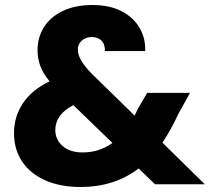

<svg xmlns="http://www.w3.org/2000/svg" viewBox="-20 -736 838 767"><path d="M599 0 534 -63Q437 11 302 11Q221 11 161 -15.5Q101 -42 68.5 -90.5Q36 -139 36 -204Q36 -270 71.5 -323.5Q107 -377 178 -411Q152 -443 141 -472.5Q130 -502 130 -537Q130 -587 156 -628Q182 -669 231.5 -692.5Q281 -716 349 -716Q418 -716 466 -691Q514 -666 538 -624Q562 -582 560 -532H399Q400 -559 385.5 -573.5Q371 -588 347 -588Q323 -588 307 -574Q291 -560 291 -538Q291 -517 304.5 -494Q318 -471 347 -441L518 -274Q520 -279 523.5 -286Q527 -293 531 -302L568 -365H739L691 -278Q664 -219 629 -166L798 0ZM429 -165 273 -316Q201 -279 201 -216Q201 -178 230.5 -152.5Q260 -127 310 -127Q377 -127 429 -165Z"/></svg>

Font: Poppins A&M
Style: Bold-A&M
Weight: 700
Designer: Ninad Kale (Devanagari), Jonny Pinhorn (Latin)
Foundry: Indian Type Foundry
Version: 4.004